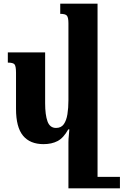

<svg xmlns="http://www.w3.org/2000/svg" viewBox="-20 -780 679 1055"><path d="M219 12Q145 12 106.5 -34.5Q68 -81 68 -182V-380Q68 -415 60.5 -425.5Q53 -436 23 -436V-492H228V-213Q228 -149 241 -113Q254 -77 288 -77Q316 -77 330.5 -97.5Q345 -118 350.5 -152.5Q356 -187 356 -229V-652Q356 -684 347.5 -694Q339 -704 311 -704V-760H516V192H639V255H356V2Q356 -16 358 -33.5Q360 -51 361 -69H355Q329 -22 296.5 -5Q264 12 219 12Z"/></svg>

Font: Noto Serif Armenian SemiCondensed ExtraBold
Style: Regular
Weight: 800
Width: 4
Designer: Monotype Design Team
Foundry: Monotype Imaging Inc.
Version: Version 2.008; ttfautohint (v1.8.4.7-5d5b)